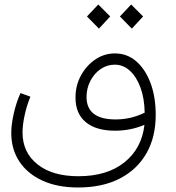

<svg xmlns="http://www.w3.org/2000/svg" viewBox="-20 -602 781 852"><path d="M490 -365Q544 -365 584.5 -330Q625 -295 648 -233.5Q671 -172 671 -92Q671 6 630 78Q589 150 512 190Q435 230 326 230Q236 230 169.5 200Q103 170 66.5 115.5Q30 61 30 -12Q30 -49 41 -98Q52 -147 71 -189L115 -173Q99 -135 89.5 -91.5Q80 -48 80 -14Q80 74 146 127Q212 180 328 180Q455 180 532 118.5Q609 57 621 -48Q559 -22 491 -22Q406 -22 360.5 -60Q315 -98 315 -169Q315 -223 339.5 -267.5Q364 -312 403.5 -338.5Q443 -365 490 -365ZM364 -172Q364 -72 493 -72Q525 -72 557 -79Q589 -86 622 -102Q621 -165 603.5 -213Q586 -261 556.5 -288Q527 -315 489 -315Q455 -315 426.5 -295.5Q398 -276 381 -243Q364 -210 364 -172ZM419 -475 366 -529 416 -582 469 -529ZM565 -475 512 -529 562 -582 615 -529Z"/></svg>

Font: Readex Pro ExtraLight
Style: Regular
Weight: 200
Designer: Bonnie Shaver-Troup, Thomas Jockin
Foundry: Lexend
Version: Version 1.203; ttfautohint (v1.8.3)